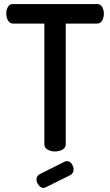

<svg xmlns="http://www.w3.org/2000/svg" viewBox="-20 -751 546 952"><path d="M253 0Q233 0 216.5 -9Q200 -18 200 -35V-634H45Q29 -634 20 -649Q11 -664 11 -683Q11 -701 19 -716Q27 -731 45 -731H460Q479 -731 487 -716Q495 -701 495 -684Q495 -664 486.5 -649Q478 -634 460 -634H306V-35Q306 -18 289.5 -9Q273 0 253 0ZM196 181Q182 181 171.5 167Q161 153 161 139Q161 121 176 113L300 51Q306 48 311 48Q326 48 335.5 61.5Q345 75 345 89Q345 108 329 117L208 177Q205 178 202 179.5Q199 181 196 181Z"/></svg>

Font: Dosis ExtraLight SemiBold
Style: Regular
Weight: 600
Version: Version 3.001; ttfautohint (v1.8.2)